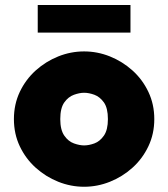

<svg xmlns="http://www.w3.org/2000/svg" viewBox="-20 -713 655 748"><path d="M307.6 14.6Q255.9 14.6 207 -4.9Q158.2 -24.4 119.1 -59.6Q80.1 -94.7 57.1 -143.1Q34.2 -191.4 34.2 -249Q34.2 -306.6 57.1 -355Q80.1 -403.3 119.1 -438.5Q158.2 -473.6 207 -493.2Q255.9 -512.7 307.6 -512.7Q359.4 -512.7 408.2 -493.2Q457 -473.6 496.1 -438.5Q535.2 -403.3 558.1 -355Q581.1 -306.6 581.1 -249Q581.1 -191.4 558.1 -143.1Q535.2 -94.7 496.1 -59.6Q457 -24.4 408.2 -4.9Q359.4 14.6 307.6 14.6ZM307.6 -146.5Q326.2 -146.5 347.7 -154.3Q369.1 -162.1 384.8 -184.6Q400.4 -207 400.4 -249Q400.4 -292 384.8 -314Q369.1 -335.9 347.7 -343.8Q326.2 -351.6 307.6 -351.6Q290 -351.6 268.1 -343.8Q246.1 -335.9 230.5 -314Q214.8 -292 214.8 -249Q214.8 -207 230.5 -184.6Q246.1 -162.1 268.1 -154.3Q290 -146.5 307.6 -146.5ZM127 -585.9V-693.4H488.3V-585.9Z"/></svg>

Font: Sen ExtraBold
Style: Regular
Weight: 800
Version: Version 2.000;gftools[0.9.31]